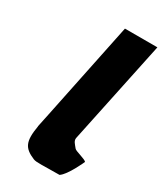

<svg xmlns="http://www.w3.org/2000/svg" viewBox="-189 -830 777 907"><g transform="rotate(30 199.5 -376.0)"><path d="M214.8 -753H391.8L273.7 -191C270.1 -173 283.7 -161.8 296.9 -145C304.1 -135.7 360.4 -124 366.3 -113C366.3 -113 325.8 -21.3 292.6 0C208.5 0 168.6 4.3 151.1 -3C89 -28.9 74.6 -57.6 90.1 -148L89.6 -148L93.5 -166.5C95.5 -176.7 97.8 -187.5 100.3 -199L100.6 -200Z"/></g></svg>

Font: Hussar
Style: BdOblTwo
Weight: 700
Foundry: Cannot Into Space Fonts
Version: Version 2.00